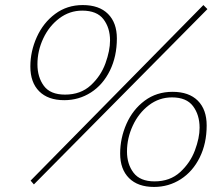

<svg xmlns="http://www.w3.org/2000/svg" viewBox="-20 -730 871 759"><path d="M100 -467Q100 -527 125.5 -583.5Q151 -640 198 -675Q245 -710 307 -710Q372 -710 407 -675Q442 -640 442 -578Q442 -507 414.5 -451Q387 -395 339.5 -364.5Q292 -334 234 -334Q170 -334 135 -369Q100 -404 100 -467ZM101 -16 784 -710 800 -694 114 -1ZM415 -570Q415 -620 389 -654Q363 -688 305 -688Q255 -688 214.5 -657.5Q174 -627 151 -578Q128 -529 128 -476Q128 -425 153.5 -390.5Q179 -356 237 -356Q299 -356 339 -393Q379 -430 397 -480Q415 -530 415 -570ZM455 -123Q455 -184 480 -240.5Q505 -297 552 -332Q599 -367 662 -367Q727 -367 762 -332Q797 -297 797 -234Q797 -163 769.5 -107.5Q742 -52 694.5 -21.5Q647 9 589 9Q525 9 490 -26Q455 -61 455 -123ZM769 -225Q769 -276 743 -310.5Q717 -345 660 -345Q609 -345 568.5 -314Q528 -283 505 -233.5Q482 -184 482 -131Q482 -81 508 -47Q534 -13 591 -13Q652 -13 692 -49.5Q732 -86 750.5 -135.5Q769 -185 769 -225Z"/></svg>

Font: Trirong Thin
Style: Italic
Weight: 250
Italic angle: -12°
Designer: Katatrad Team
Foundry: CadsonDemak
Version: Version 1.001